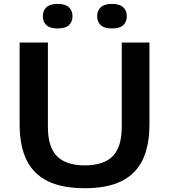

<svg xmlns="http://www.w3.org/2000/svg" viewBox="-20 -959 870 988"><path d="M416.5 9.5Q299 9.5 225 -27.2Q151 -64 116 -137Q81 -210 81 -318V-740H226.5V-305.5Q226.5 -202.5 273.2 -155.2Q320 -108 416.5 -108Q513 -108 559.8 -155.2Q606.5 -202.5 606.5 -305.5V-740H749V-318Q749 -210 714.2 -137Q679.5 -64 606 -27.2Q532.5 9.5 416.5 9.5ZM556.5 -812.5Q517.5 -812.5 498.8 -829.2Q480 -846 480 -875.5Q480 -905 498.8 -922Q517.5 -939 556.5 -939Q595 -939 613.8 -922Q632.5 -905 632.5 -875.5Q632.5 -846 613.8 -829.2Q595 -812.5 556.5 -812.5ZM276.5 -812.5Q238 -812.5 219.2 -829.2Q200.5 -846 200.5 -875.5Q200.5 -905 219.2 -922Q238 -939 276.5 -939Q315.5 -939 334.2 -922Q353 -905 353 -875.5Q353 -846 334.2 -829.2Q315.5 -812.5 276.5 -812.5Z"/></svg>

Font: Encode Sans SC Expanded SemiBold
Style: Regular
Weight: 600
Width: 7
Designer: Multiple Designers
Foundry: Impallari Type
Version: Version 3.002